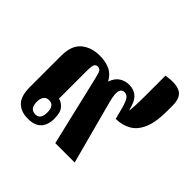

<svg xmlns="http://www.w3.org/2000/svg" viewBox="-163 -795 966 966"><g transform="rotate(45 319.5 -312.5)"><path d="M158 11Q109 11 81 -17Q53 -45 53 -109V-331Q53 -405 92 -437.5Q131 -470 192 -470Q231 -470 262 -456Q293 -442 312 -407Q324 -442 347.5 -456.5Q371 -471 399 -471Q428 -471 449.5 -455.5Q471 -440 482 -404L490 -378Q492 -390 493.5 -416.5Q495 -443 495 -483V-632Q560 -643 593.5 -626Q627 -609 627 -550V-511Q627 -434 607.5 -388Q588 -342 553 -322Q518 -302 472 -301L457 -358Q449 -390 438.5 -409Q428 -428 407 -428Q390 -428 383.5 -409Q377 -390 390 -340L481 0H343L256 -369Q249 -401 242.5 -412.5Q236 -424 222 -424Q209 -424 203.5 -413.5Q198 -403 198 -368V-171Q218 -168 235.5 -148Q253 -128 253 -84Q253 -39 230 -14Q207 11 158 11ZM169 -31Q189 -31 197.5 -44.5Q206 -58 206 -81Q206 -131 168 -131Q149 -131 139.5 -117.5Q130 -104 130 -81Q130 -58 139.5 -44.5Q149 -31 169 -31Z"/></g></svg>

Font: Noto Serif Thai ExtraCondensed Black
Style: Regular
Weight: 900
Width: 2
Designer: Monotype Design Team
Foundry: Monotype Imaging Inc.
Version: Version 2.002; ttfautohint (v1.8.4.7-5d5b)